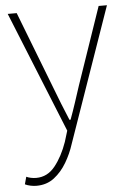

<svg xmlns="http://www.w3.org/2000/svg" viewBox="-54 -568 577 852"><g transform="rotate(-5 234.0 -141.5)"><path d="M74 244Q61 244 47 241Q33 238 23 233L32 200Q40 204 52 206.5Q64 209 76 209Q126 209 160 166.5Q194 124 216 61L231 12L13 -527H53L186 -183Q199 -149 214.5 -109.5Q230 -70 245 -35H250Q263 -70 276 -109.5Q289 -149 300 -183L418 -527H455L245 74Q232 115 209 154Q186 193 153 218.5Q120 244 74 244Z"/></g></svg>

Font: Noto Sans SC Thin
Style: Regular
Weight: 100
Designer: Ryoko NISHIZUKA 西塚涼子 (kana, bopomofo & ideographs); Paul D. Hunt (Latin, Greek & Cyrillic); Sandoll Communications 산돌커뮤니
Foundry: Adobe
Version: Version 2.004-H2;hotconv 1.0.118;makeotfexe 2.5.65603